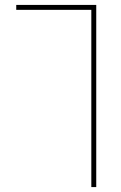

<svg xmlns="http://www.w3.org/2000/svg" viewBox="-20 -540 492 780"><path d="M371 -520V220H351V-500H46V-520Z"/></svg>

Font: Mplus 1p Thin
Style: Regular
Weight: 250
Version: Version 1.061